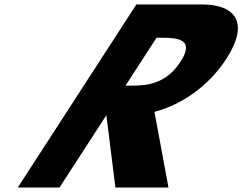

<svg xmlns="http://www.w3.org/2000/svg" viewBox="-20 -845 1092 865"><path d="M594.4 -825 60 0H248L459.2 -326L500 0H739L675.9 -341C797.6 -373 919.4 -456 999.7 -580C1104.6 -742 1042.4 -825 889.4 -825ZM545.3 -459 685.2 -675H707.2C778.2 -675 860 -670 793.3 -567C726.5 -464 638.3 -459 567.3 -459Z"/></svg>

Font: Hussar
Style: BdWodka
Weight: 700
Foundry: Cannot Into Space Fonts
Version: Version 2.00